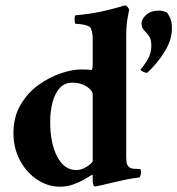

<svg xmlns="http://www.w3.org/2000/svg" viewBox="-20 -699 671 727"><path d="M583 -659Q591 -659 598.5 -656.5Q606 -654 612 -652Q618 -644 624.5 -630.5Q631 -617 631 -590Q631 -549 604 -504.5Q577 -460 537 -423Q531 -423 521.5 -427.5Q512 -432 512 -436Q529 -455 541 -477.5Q553 -500 553 -525Q553 -551 544 -563Q535 -575 525.5 -584.5Q516 -594 516 -612Q516 -627 534 -643Q552 -659 583 -659ZM287 -436Q303 -436 311.5 -435.5Q320 -435 326 -434Q329 -434 330 -442Q331 -450 331 -456V-545Q331 -559 330 -569Q329 -579 324 -592Q322 -598 310 -602Q298 -606 285 -607.5Q272 -609 266 -609Q263 -609 262.5 -623.5Q262 -638 266 -641Q321 -646 362.5 -655Q404 -664 428.5 -671.5Q453 -679 454 -679Q459 -678 463.5 -672Q468 -666 469 -662Q469 -662 463.5 -633Q458 -604 458 -563V-105Q458 -94 459 -85Q460 -76 467 -68Q473 -61 487 -60Q501 -59 509 -59Q510 -59 511 -59Q514 -56 514 -46Q514 -36 508 -27Q486 -25 459.5 -19.5Q433 -14 407.5 -8Q382 -2 363.5 2.5Q345 7 340 7Q331 7 331 -17V-32Q331 -34 330.5 -36.5Q330 -39 328 -37Q320 -32 301.5 -21Q283 -10 258.5 -1Q234 8 208 8Q161 8 120.5 -19Q80 -46 55.5 -92Q31 -138 31 -195Q31 -257 58 -302.5Q85 -348 126 -377.5Q167 -407 210.5 -421.5Q254 -436 287 -436ZM255 -386Q224 -386 205.5 -365Q187 -344 178.5 -310Q170 -276 170 -237Q170 -157 196.5 -106Q223 -55 269 -55Q283 -55 297 -61.5Q311 -68 321 -76.5Q331 -85 331 -91V-342Q331 -356 308.5 -371Q286 -386 255 -386Z"/></svg>

Font: Amiri
Style: Bold
Weight: 700
Designer: Khaled Hosny
Version: Version 0.113